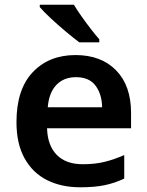

<svg xmlns="http://www.w3.org/2000/svg" viewBox="-20 -786 625 816"><path d="M301 -552Q410 -552 473.5 -487Q537 -422 537 -306V-241H180Q182 -168 221 -128Q260 -88 332 -88Q383 -88 424 -98Q465 -108 508 -127V-27Q468 -8 425 1Q382 10 321 10Q241 10 180 -20.5Q119 -51 84.5 -113Q50 -175 50 -267Q50 -406 119 -479Q188 -552 301 -552ZM303 -458Q251 -458 219.5 -425Q188 -392 183 -330H414Q413 -386 386 -422Q359 -458 303 -458ZM294 -766Q307 -744 326.5 -716.5Q346 -689 366 -663Q386 -637 402 -619V-606H317Q293 -624 259.5 -652Q226 -680 195.5 -708.5Q165 -737 149 -756V-766Z"/></svg>

Font: Noto Sans Canadian Aboriginal SemiBold
Style: Regular
Weight: 600
Designer: Monotype Design Team, Typotheque's Kevin King
Foundry: Monotype Imaging Inc.
Version: Version 2.004; ttfautohint (v1.8.4.7-5d5b)